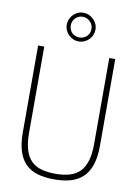

<svg xmlns="http://www.w3.org/2000/svg" viewBox="-108 -1095 842 1172"><g transform="rotate(10 313.0 -508.5)"><path d="M313 8Q255 8 210.5 -4.5Q166 -17 135.5 -46.5Q105 -76 89.5 -124Q74 -172 74 -243V-780H112V-246Q112 -183 125 -140.5Q138 -98 163.5 -73Q189 -48 226.5 -37.5Q264 -27 313 -27Q361 -27 399 -37.5Q437 -48 462.5 -73Q488 -98 501.5 -140.5Q515 -183 515 -246V-780H552V-243Q552 -171 535.5 -123Q519 -75 488 -46Q457 -17 412.5 -4.5Q368 8 313 8ZM313 -847Q295 -847 279 -854Q263 -861 250.5 -873Q238 -885 231 -901Q224 -917 224 -936Q224 -953 230.5 -969Q237 -985 249 -997.5Q261 -1010 277 -1017.5Q293 -1025 313 -1025Q330 -1025 346 -1018Q362 -1011 374.5 -999Q387 -987 394.5 -971Q402 -955 402 -936Q402 -918 395 -901.5Q388 -885 375.5 -873Q363 -861 347 -854Q331 -847 313 -847ZM313 -872Q340 -872 358.5 -890Q377 -908 377 -936Q377 -962 358 -981Q339 -1000 313 -1000Q286 -1000 267.5 -981.5Q249 -963 249 -936Q249 -908 267 -890Q285 -872 313 -872Z"/></g></svg>

Font: Tanohe Sans ExtraLight
Style: Regular
Weight: 250
Designer: Village Type and Design LLC & Cristiano Sobral
Foundry: Cooper Hewitt Smithsonian Design Museum
Version: Version 1.00;May 30, 2020;FontCreator 12.0.0.2522 64-bit; tt